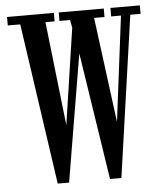

<svg xmlns="http://www.w3.org/2000/svg" viewBox="-51 -745 658 790"><g transform="rotate(-5 278.0 -349.5)"><path d="M155.5 1 59 -665H7.5V-700H201V-665H163L215.5 -202L203 -176.5L273 -647.5L283.5 -569.5L264.5 -665H221V-700H407V-665H364L423.5 -208L414.5 -182.5L475 -665H434.5V-700H556V-665H513.5L418.5 1H371.5L285 -561.5L301.5 -589.5L202.5 1Z"/></g></svg>

Font: Imbue Thin 10pt Medium
Style: Regular
Weight: 500
Version: Version 1.102